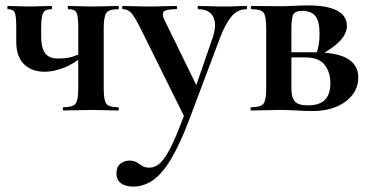

<svg xmlns="http://www.w3.org/2000/svg" viewBox="-20 -408 1371 709"><path d="M269 -81V-305Q269 -349 262.5 -361.5Q256 -374 233 -374Q230 -374 230 -380Q230 -386 233 -386Q250 -386 272.5 -385Q295 -384 317 -384Q344 -384 370 -385Q396 -386 416 -386Q419 -386 419 -380Q419 -374 416 -374Q382 -374 372.5 -360Q363 -346 363 -303V-81Q363 -38 372.5 -25Q382 -12 416 -12Q419 -12 419 -6Q419 0 416 0Q395 0 369.5 -1Q344 -2 317 -2Q289 -2 262 -1Q235 0 214 0Q212 0 212 -6Q212 -12 214 -12Q249 -12 259 -25Q269 -38 269 -81ZM132 -303Q132 -295 132 -288.5Q132 -282 132 -276Q132 -231 146.5 -211.5Q161 -192 193 -192Q227 -192 247.5 -198.5Q268 -205 287 -215L291 -205Q252 -171 214 -157Q176 -143 146 -143Q97 -143 68.5 -171Q40 -199 40 -254V-305Q40 -349 34.5 -361.5Q29 -374 9 -374Q7 -374 7 -380Q7 -386 9 -386Q26 -386 46 -385Q66 -384 88 -384Q110 -384 131.5 -385Q153 -386 170 -386Q172 -386 172 -380Q172 -374 170 -374Q146 -374 139 -360Q132 -346 132 -303Z M890 -386Q892 -386 892 -380Q892 -374 890 -374Q856 -374 833 -345Q810 -316 792 -267L681 28Q645 124 611.5 179.5Q578 235 544 258Q510 281 472 281Q443 281 426.5 268.5Q410 256 410 232Q410 208 424.5 196.5Q439 185 458 185Q475 185 485 191.5Q495 198 505 204.5Q515 211 531 211Q555 211 575 190.5Q595 170 618 120.5Q641 71 672 -15L669 40L499 -303Q477 -347 464.5 -360.5Q452 -374 434 -374Q431 -374 431 -380Q431 -386 434 -386Q454 -386 476.5 -385Q499 -384 519 -384Q555 -384 582 -385Q609 -386 631 -386Q634 -386 634 -380Q634 -374 631 -374Q596 -374 586 -366Q576 -358 587 -335L714 -75L678 -16L765 -268Q782 -317 767.5 -345.5Q753 -374 712 -374Q710 -374 710 -380Q710 -386 712 -386Q736 -386 757.5 -385Q779 -384 813 -384Q837 -384 852.5 -385Q868 -386 890 -386Z M1011 -385Q1035 -385 1064.5 -386.5Q1094 -388 1119 -388Q1188 -388 1224.5 -369Q1261 -350 1261 -312Q1261 -257 1161 -204L1149 -212Q1154 -226 1157 -243.5Q1160 -261 1160 -283Q1160 -330 1144.5 -349Q1129 -368 1095 -368Q1072 -368 1064 -356Q1056 -344 1056 -303V-81Q1056 -50 1068 -34.5Q1080 -19 1117 -19Q1160 -19 1180 -39.5Q1200 -60 1200 -101Q1200 -142 1178.5 -169Q1157 -196 1106 -196H1015L1014 -215H1141Q1303 -215 1303 -122Q1303 -68 1256 -33Q1209 2 1134 2Q1112 2 1075.5 0Q1039 -2 1011 -2Q983 -2 956.5 -1Q930 0 908 0Q905 0 905 -6Q905 -12 908 -12Q943 -12 953 -25Q963 -38 963 -81V-305Q963 -349 953 -361.5Q943 -374 909 -374Q906 -374 906 -380Q906 -386 909 -386Q930 -386 956.5 -385.5Q983 -385 1011 -385Z"/></svg>

Font: Cormorant
Style: Bold
Weight: 700
Designer: Christian Thalmann (Catharsis Fonts)
Foundry: Catharsis Fonts
Version: Version 4.000